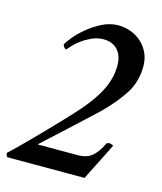

<svg xmlns="http://www.w3.org/2000/svg" viewBox="-107 -724 674 798"><g transform="rotate(15 229.5 -324.5)"><path d="M448 -511Q448 -443 413.5 -390.5Q379 -338 324 -284Q291 -253 253 -218Q215 -183 183 -153.5Q151 -124 129.5 -104.5Q108 -85 108 -84H280Q321 -84 344 -105.5Q367 -127 380 -157Q384 -166 394 -166Q398 -166 404 -164Q410 -162 412 -160Q403 -141 390.5 -116.5Q378 -92 366 -68Q354 -44 344.5 -25.5Q335 -7 332 0H0Q-2 -1 -4.5 -6Q-7 -11 -7 -17Q14 -36 47.5 -69.5Q81 -103 117.5 -140.5Q154 -178 188.5 -214.5Q223 -251 245 -276Q296 -335 319.5 -385Q343 -435 343 -486Q343 -528 321 -552.5Q299 -577 260 -577Q234 -577 210.5 -566.5Q187 -556 168.5 -542.5Q150 -529 137.5 -515.5Q125 -502 120 -496Q115 -496 110 -502.5Q105 -509 105 -514Q109 -523 127 -545.5Q145 -568 172.5 -591Q200 -614 234 -631.5Q268 -649 305 -649Q332 -649 358 -639.5Q384 -630 404 -612Q424 -594 436 -568.5Q448 -543 448 -511Z"/></g></svg>

Font: Vermiglione Medium
Style: Italic
Weight: 500
Italic angle: -11°
Version: Version 1.000